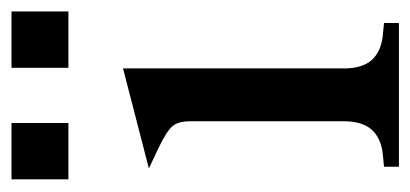

<svg xmlns="http://www.w3.org/2000/svg" viewBox="-210 -504 714 334"><g transform="rotate(-90 147.0 -337.0)"><path d="M21 -435 195 -480V-95Q195 -64 209.5 -47.5Q224 -31 253 -28L274 -26V0H24V-26L45 -28Q74 -31 88.5 -47.5Q103 -64 103 -95V-364Q103 -384 94.5 -394Q86 -404 57 -418ZM2 -575V-674H100V-575ZM196 -575V-674H294V-575Z"/></g></svg>

Font: Redaction
Style: Regular
Weight: 400
Designer: Jeremy Mickel / Forest Young
Foundry: MCKL
Version: Version 2.001; Redaction